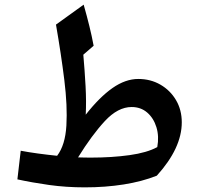

<svg xmlns="http://www.w3.org/2000/svg" viewBox="-20 -788 849 819"><path d="M569.8 -451.2Q622.1 -451.2 664.1 -427Q706.1 -402.8 730.7 -361.1Q755.4 -319.3 755.4 -266.1Q755.4 -156.2 648.9 -38.6Q586.4 -13.7 507.8 -1.2Q429.2 11.2 341.8 11.2Q262.2 11.2 189.2 1Q116.2 -9.3 54.2 -22.9L68.4 -145Q101.6 -138.7 141.4 -133.3Q181.2 -127.9 223.6 -123.5Q258.3 -168.9 263.2 -252.4Q268.1 -335.9 254.4 -446.5Q240.7 -557.1 218.8 -683.1L336.9 -768.1Q351.1 -717.8 361.3 -676.3Q371.6 -634.8 379.4 -592.8L335.4 -554.7Q341.3 -487.3 345 -420.7Q348.6 -354 345.7 -298.8Q404.3 -373.5 459.7 -412.4Q515.1 -451.2 569.8 -451.2ZM541.5 -331.5Q482.9 -331.5 427.2 -271.5Q371.6 -211.4 313 -116.7Q326.7 -116.2 340.3 -116Q354 -115.7 367.2 -115.7Q457 -115.7 532.2 -126.2Q607.4 -136.7 650.9 -160.6Q659.2 -206.5 647.2 -245.4Q635.3 -284.2 607.9 -307.9Q580.6 -331.5 541.5 -331.5Z"/></svg>

Font: Pinar SemiBold
Style: Regular
Weight: 600
Designer: Amin Abedi
Version: Version 3.000